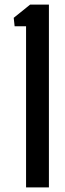

<svg xmlns="http://www.w3.org/2000/svg" viewBox="-20 -820 284 840"><path d="M94 0V-705H44L40 -742L112 -800H194V0Z"/></svg>

Font: Big Shoulders Text SemiBold
Style: Regular
Weight: 600
Designer: Patric King
Foundry: XO Type Co
Version: Version 1.000; ttfautohint (v1.8.2)